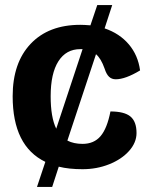

<svg xmlns="http://www.w3.org/2000/svg" viewBox="-20 -658 587 758"><path d="M519 -133Q519 -95 489.5 -62Q460 -29 411 -9.5Q362 10 306 10Q252 10 212 0L186 80H126L159 -19Q30 -81 30 -278Q30 -410 101 -485Q172 -560 297 -560Q311 -560 337 -558L364 -638H423L393 -546Q452 -526 488.5 -483Q525 -440 533 -380Q475 -345 437 -345Q421 -345 410.5 -355Q400 -365 393 -387Q379 -427 359 -444L246 -103Q271 -90 306 -90Q351 -90 377 -120.5Q403 -151 416 -218Q471 -218 495 -198Q519 -178 519 -133ZM202 -150 306 -464H297Q241 -464 210.5 -416Q180 -368 180 -278Q180 -195 202 -150Z"/></svg>

Font: Krub
Style: Bold
Weight: 700
Version: Version 1.000; ttfautohint (v1.6)